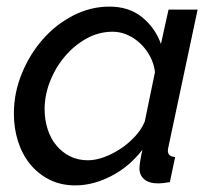

<svg xmlns="http://www.w3.org/2000/svg" viewBox="-20 -551 646 581"><path d="M208 10Q164 10 129.5 -7.5Q95 -25 71 -54.5Q47 -84 34.5 -123.5Q22 -163 22 -207Q22 -270 46 -328.5Q70 -387 109.5 -432Q149 -477 201.5 -504Q254 -531 311 -531Q371 -531 410.5 -498.5Q450 -466 467 -418L490 -522H578L490 -108Q489 -104 488.5 -101Q488 -98 488 -95Q488 -77 510 -76L494 0Q483 2 474.5 3Q466 4 459 4Q431 4 416.5 -8.5Q402 -21 402 -41Q402 -57 411 -98Q372 -47 317 -18.5Q262 10 208 10ZM246 -66Q268 -66 293.5 -75Q319 -84 343.5 -100Q368 -116 388 -137.5Q408 -159 418 -183L449 -333Q446 -358 434 -380.5Q422 -403 404.5 -419.5Q387 -436 365.5 -445.5Q344 -455 321 -455Q279 -455 242 -434.5Q205 -414 176.5 -380.5Q148 -347 131.5 -305Q115 -263 115 -221Q115 -189 124 -160.5Q133 -132 150.5 -111Q168 -90 192 -78Q216 -66 246 -66Z"/></svg>

Font: PTCRaleway Medium
Style: Italic
Weight: 500
Italic angle: -12°
Designer: Matt McInerney, Pablo Impallari, Rodrigo Fuenzalida
Foundry: Matt McInerney, Pablo Impallari, Rodrigo Fuenzalida
Version: Version 3.000g; ttfautohint (v1.5) -l 8 -r 28 -G 28 -x 14 -D